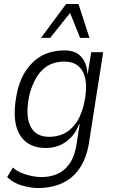

<svg xmlns="http://www.w3.org/2000/svg" viewBox="-20 -756 585 964"><path d="M172 188Q133 188 89 175Q45 162 16 133L45 85Q64 103 89.5 113Q115 123 140.5 128Q166 133 187 133Q261 133 306 92.5Q351 52 364 -29L380 -133L378 -134Q362 -92 335.5 -65Q309 -38 277.5 -25.5Q246 -13 211 -13Q143 -13 103.5 -49.5Q64 -86 56 -152.5Q48 -219 70 -310Q85 -365 110 -401.5Q135 -438 166 -461Q197 -484 232.5 -493.5Q268 -503 304 -503Q361 -503 389 -469.5Q417 -436 419 -384L420 -383L438 -494H498L426 -34Q414 38 380 88.5Q346 139 292.5 163.5Q239 188 172 188ZM227 -69Q263 -69 295.5 -82.5Q328 -96 355.5 -130Q383 -164 399 -223Q425 -330 399.5 -388.5Q374 -447 302 -447Q266 -447 233.5 -433Q201 -419 175 -385Q149 -351 131 -293Q105 -188 130 -128.5Q155 -69 227 -69ZM186 -566 312 -736H374L429 -566H382L332 -691L232 -566Z"/></svg>

Font: Nunito Sans 7pt Condensed Light
Style: Italic
Weight: 300
Width: 3
Italic angle: -9°
Designer: Vernon Adams
Foundry: Vernon Adams
Version: Version 3.101;gftools[0.9.27]